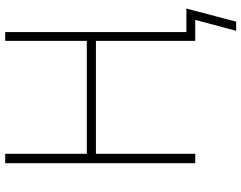

<svg xmlns="http://www.w3.org/2000/svg" viewBox="-116 -656 933 742"><g transform="rotate(-90 351.0 -285.5)"><path d="M563.5 -732.4H597.7V-32.2H688.5L637.7 160.2H602.5L644.5 2H589.8H581.1H563.5V-381.8H127V2H90.8V-732.4H127V-417H563.5Z"/></g></svg>

Font: Gen Shin Gothic ExtraLight
Style: Regular
Weight: 100
Designer: [Source Han Sans]
Ryoko NISHIZUKA  (kana & ideographs); Paul D. Hunt (Latin, Greek & Cyrillic); Wenlong ZHANG  (bopomofo
Version: Version 1.002.20150607